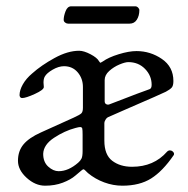

<svg xmlns="http://www.w3.org/2000/svg" viewBox="-20 -575 597 609"><path d="M37 0ZM37 -65Q37 -96 54.5 -117Q72 -138 110 -155L214 -202Q234 -211 238.5 -216Q243 -221 243 -233V-299Q243 -326 226.5 -345.5Q210 -365 183 -365Q166 -365 147 -354Q128 -343 122 -332Q118 -325 118 -313L119 -299Q119 -290 90.5 -277Q62 -264 50 -264Q46 -264 44 -267Q42 -270 42 -273Q42 -289 52.5 -307.5Q63 -326 82 -342Q111 -368 153 -391Q195 -414 231 -414Q246 -414 267 -403Q288 -392 294 -381Q297 -376 299 -376L306 -380Q324 -393 356.5 -403Q389 -413 413 -413Q457 -413 493.5 -388Q530 -363 530 -318Q530 -303 524.5 -297Q519 -291 506 -284Q499 -280 372 -225L322 -203Q318 -201 314.5 -195Q311 -189 311 -185V-129Q311 -84 336 -65Q361 -46 399 -46Q468 -46 510 -94Q514 -98 519 -98Q524 -98 528 -94.5Q532 -91 532 -87Q532 -84 531 -83Q496 -32 459.5 -9Q423 14 368 14Q339 14 310.5 3.5Q282 -7 259 -26Q247 -38 246 -38Q242 -38 238 -34Q234 -31 219 -18Q204 -5 179 4.5Q154 14 123 14Q92 14 64.5 -11Q37 -36 37 -65ZM413 -277Q422 -280 454 -292Q461 -294 461 -306Q461 -335 440 -356.5Q419 -378 387 -378Q377 -378 359 -370.5Q341 -363 326.5 -350Q312 -337 312 -321V-254Q312 -247 317 -244.5Q322 -242 327 -244Q352 -254 374 -262Q396 -270 413 -277ZM228 -59Q235 -65 238.5 -72Q242 -79 242 -96V-148Q242 -162 241 -167Q240 -172 234 -172Q230 -172 219 -169Q185 -160 151.5 -138Q118 -116 117 -87Q117 -61 133 -46.5Q149 -32 166 -32Q197 -32 228 -59ZM182 -512Q182 -524 188 -539.5Q194 -555 206 -555H409Q414 -555 418 -551Q422 -547 422 -543Q422 -525 414 -512.5Q406 -500 391 -500H196Q191 -500 186.5 -503.5Q182 -507 182 -512Z"/></svg>

Font: EB Garamond
Style: Regular
Weight: 400
Designer: Georg Duffner and Octavio Pardo
Foundry: Georg Duffner
Version: Version 1.000; ttfautohint (v1.6)